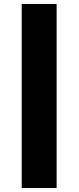

<svg xmlns="http://www.w3.org/2000/svg" viewBox="-20 -760 398 973"><path d="M90 193V-740H267V193Z"/></svg>

Font: Lexend ExtraBold
Style: Regular
Weight: 800
Designer: Bonnie Shaver-Troup, Thomas Jockin
Foundry: Lexend
Version: Version 1.007; ttfautohint (v1.8.3)